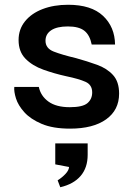

<svg xmlns="http://www.w3.org/2000/svg" viewBox="-20 -529 559 806"><path d="M40 -164H143Q151 -126 183.5 -102.5Q216 -79 273 -79Q327 -79 347 -96Q367 -113 367 -141Q367 -173 339 -185.5Q311 -198 258 -209Q208 -220 162 -236.5Q116 -253 87 -282.5Q58 -312 58 -361Q58 -406 85 -439.5Q112 -473 159 -491Q206 -509 266 -509Q363 -509 412.5 -462.5Q462 -416 463 -342H365Q357 -382 334 -400Q311 -418 265 -418Q219 -418 195 -402Q171 -386 171 -358Q171 -326 205.5 -312.5Q240 -299 299 -285Q346 -272 387.5 -257Q429 -242 454.5 -214Q480 -186 480 -136Q480 -67 425.5 -28Q371 11 274 11Q202 11 155 -9Q108 -29 82 -58Q56 -87 47 -116Q38 -145 40 -164ZM348 121Q348 175 318.5 209.5Q289 244 233 257L222 228Q241 216 255 201Q269 186 270 172L212 161V73H348Z"/></svg>

Font: Syne SemiBold
Style: Regular
Weight: 600
Designer: Lucas Descroix
Foundry: Bonjour Monde
Version: Version 2.200; ttfautohint (v1.8.4)